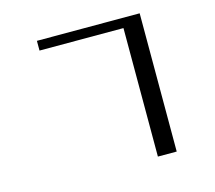

<svg xmlns="http://www.w3.org/2000/svg" viewBox="-113 -903 1227 1098"><g transform="rotate(-15 500.0 -354.0)"><path d="M193.4 -705.1V-762.7H801.8V55.7H690.4V-705.1Z"/></g></svg>

Font: GenEi LateMin P v2
Style: Medium
Weight: 500
Designer: o_tamon (Modified)
Foundry: o_tamon / Adobe Systems Incorporated / FONT 910 / Philipp H. Poll
Version: Version 2.1;Original Version 1.004